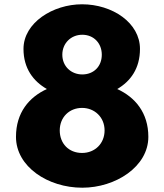

<svg xmlns="http://www.w3.org/2000/svg" viewBox="-20 -860 766 895"><path d="M258.5 -252C258.5 -314 303.5 -357 362.5 -357C420.5 -357 467.5 -314 467.5 -252C467.5 -191 422.5 -147 362.5 -147C300.5 -147 258.5 -191 258.5 -252ZM454.5 -605C454.5 -550 416.5 -513 363.5 -513C312.5 -513 270.5 -550 270.5 -605C270.5 -658 310.5 -698 363.5 -698C417.5 -698 454.5 -658 454.5 -605ZM632.5 -632C632.5 -754 503.5 -840 362.5 -840C226.5 -840 89.5 -754 89.5 -632C89.5 -541 135.5 -481 198.5 -445C115.5 -407 54.5 -335 54.5 -222C54.5 -83 203.5 15 363.5 15C518.5 15 671.5 -83 671.5 -222C671.5 -335 609.5 -407 526.5 -445C588.5 -481 632.5 -541 632.5 -632Z"/></svg>

Font: Sztylet
Style: Bd
Weight: 700
Foundry: Cannot Into Space Fonts, PlusOne Fonts
Version: Version 0.12